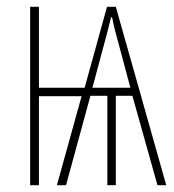

<svg xmlns="http://www.w3.org/2000/svg" viewBox="-20 -547 515 567"><path d="M471 0H445L371 -264H322V0H297V-264H247L175 0H148L221 -263H95V0H69V-527H95V-288H230L296 -527H322ZM308 -496 298 -456 253 -288H365L320 -456Q318 -462 311 -496Z"/></svg>

Font: Noto Sans Display Thin Cond
Style: Regular
Weight: 250
Width: 3
Designer: Monotype Design team
Foundry: Monotype Imaging Inc.
Version: Version 1.000